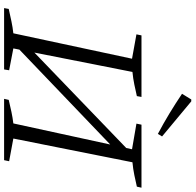

<svg xmlns="http://www.w3.org/2000/svg" viewBox="-28 -902 931 914"><g transform="rotate(90 437.0 -445.5)"><path d="M174 -32 188 -103 723 -618 709 -544ZM19 0 23 -22Q54 -29 82.5 -35Q111 -41 139 -44L260 -609L144 -630L149 -654H442L438 -632Q412 -626 383 -620Q354 -614 323 -611L211 -44L315 -24L311 0ZM451 0 456 -22Q485 -29 513.5 -35Q542 -41 568 -44L691 -609L569 -630L574 -654H874L869 -632Q843 -626 814 -620Q785 -614 753 -611L640 -44L748 -24L743 0ZM618 -732Q567 -759 520 -787.5Q473 -816 427 -847L454 -891H463L630 -752Z"/></g></svg>

Font: Piazzolla 8pt ExtraLight
Style: Italic
Weight: 250
Italic angle: -11.3°
Designer: Juan Pablo del Peral
Foundry: Huerta Tipografica
Version: Version 2.001